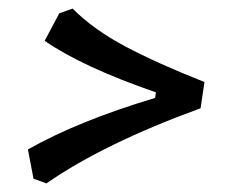

<svg xmlns="http://www.w3.org/2000/svg" viewBox="-20 -523 540 447"><path d="M456 -332 447 -271Q222 -189 88 -96L58 -107L45 -175Q161 -241 341 -295L343 -308Q172 -367 84 -428L118 -492L149 -503Q198 -454 271.5 -415Q345 -376 456 -332Z"/></svg>

Font: Julee
Style: Regular
Weight: 400
Version: Version 1.001